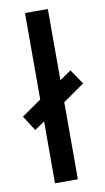

<svg xmlns="http://www.w3.org/2000/svg" viewBox="-101 -802 460 844"><g transform="rotate(-10 129.0 -380.0)"><path d="M74 0V-276L29 -246L-14 -313L74 -374V-760H176V-442L227 -477L272 -411L176 -344V0Z"/></g></svg>

Font: Noto Sans Gujarati UI SemiCondensed Medium
Style: Regular
Weight: 500
Width: 4
Designer: Jelle Bosma - Monotype Design Team, Universal Thirst
Foundry: Monotype Imaging Inc.
Version: Version 2.106; ttfautohint (v1.8.4.7-5d5b)